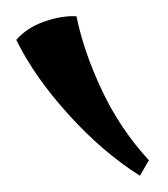

<svg xmlns="http://www.w3.org/2000/svg" viewBox="-31 -771 206 236"><path d="M63 -751Q72 -707 94.5 -659.5Q117 -612 152 -574L141 -555Q95 -584 53 -630.5Q11 -677 -11 -722Q2 -737 23.5 -744.5Q45 -752 63 -751Z"/></svg>

Font: Bona Nova
Style: Regular
Weight: 400
Designer: Mateusz Machalski
Foundry: Capitalics
Version: Version 4.001; ttfautohint (v1.8.3)